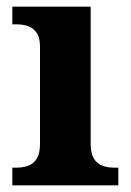

<svg xmlns="http://www.w3.org/2000/svg" viewBox="-20 -556 392 576"><path d="M17 0V-53H29Q49 -53 65 -59Q81 -65 90.5 -80.5Q100 -96 100 -124V-416Q100 -443 90 -457.5Q80 -472 64.5 -477.5Q49 -483 29 -483H17V-536H252V-124Q252 -96 261.5 -80.5Q271 -65 287 -59Q303 -53 323 -53H335V0Z"/></svg>

Font: Noto Serif Khmer
Style: Bold
Weight: 700
Version: Version 2.003